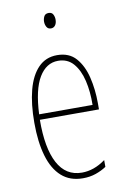

<svg xmlns="http://www.w3.org/2000/svg" viewBox="-84 -775 548 835"><g transform="rotate(-10 190.0 -357.0)"><path d="M195 -537Q248 -537 278 -503Q308 -469 321 -415Q334 -361 334 -301V-273H73Q72 -148 107.5 -81.5Q143 -15 214 -15Q240 -15 266 -24Q292 -33 318 -52V-22Q297 -8 271 1Q245 10 214 10Q157 10 120 -23Q83 -56 65 -117.5Q47 -179 47 -264Q47 -347 63 -408Q79 -469 112 -503Q145 -537 195 -537ZM195 -512Q143 -512 111 -459Q79 -406 74 -297H310Q311 -356 299.5 -404.5Q288 -453 262.5 -482.5Q237 -512 195 -512ZM191 -724Q205 -724 210.5 -713.5Q216 -703 216 -691Q216 -675 209 -665.5Q202 -656 190 -656Q177 -656 171 -666.5Q165 -677 165 -690Q165 -702 170.5 -713Q176 -724 191 -724Z"/></g></svg>

Font: Noto Sans Khmer ExtraCondensed Thin
Style: Regular
Weight: 250
Width: 2
Designer: Danh Hong and the Monotype Design Team
Foundry: Monotype Imaging Inc.
Version: Version 2.004